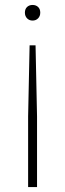

<svg xmlns="http://www.w3.org/2000/svg" viewBox="-20 -565 263 775"><path d="M99.5 -382H123.5L129.5 -95V190H93.5V-95ZM111.5 -545Q125 -545 133.8 -536.8Q142.5 -528.5 142.5 -514Q142.5 -500 133.8 -491Q125 -482 111.5 -482Q98 -482 89.2 -491Q80.5 -500 80.5 -514Q80.5 -528.5 89.2 -536.8Q98 -545 111.5 -545Z"/></svg>

Font: Encode Sans SC Condensed Thin Thin
Style: Regular
Weight: 250
Version: Version 3.002